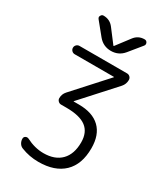

<svg xmlns="http://www.w3.org/2000/svg" viewBox="-236 -880 1034 1190"><g transform="rotate(30 280.5 -285.5)"><path d="M105.5 -542H445.3Q458 -542 466.8 -533.2Q475.6 -524.4 475.6 -511.7Q475.6 -482.4 456.1 -460L246.1 -228.5Q245.1 -227.5 245.1 -226.6Q245.1 -225.6 246.1 -225.6H283.2Q381.8 -225.6 434.1 -175.3Q486.3 -125 486.3 -29.3Q486.3 85.9 422.9 147Q359.4 208 243.2 208Q177.7 208 119.1 184.6Q103.5 178.7 94.7 164.1Q85.9 149.4 85.9 132.8Q85.9 120.1 96.2 114.3Q106.4 108.4 118.2 113.3Q180.7 145.5 243.2 145.5Q324.2 145.5 368.7 100.1Q413.1 54.7 413.1 -29.3Q413.1 -100.6 367.7 -135.3Q322.3 -169.9 225.6 -169.9H187.5Q175.8 -169.9 167 -178.7Q158.2 -187.5 158.2 -199.2Q158.2 -228.5 177.7 -250L385.7 -479.5Q386.7 -480.5 386.7 -481.4Q386.7 -482.4 385.7 -482.4H105.5Q92.8 -482.4 84 -491.2Q75.2 -500 75.2 -512.2Q75.2 -524.4 84 -533.2Q92.8 -542 105.5 -542ZM361.3 -742.2Q388.7 -779.3 434.6 -779.3Q448.2 -779.3 454.1 -766.6Q456.1 -761.7 456.1 -756.8Q456.1 -750 451.2 -744.1L377.9 -654.3Q342.8 -612.3 288.1 -612.3Q233.4 -612.3 198.2 -654.3L125 -744.1Q119.1 -751 119.1 -757.8Q119.1 -761.7 122.1 -766.6Q127.9 -779.3 140.6 -779.3Q186.5 -779.3 213.9 -743.2L286.1 -648.4Q287.1 -647.5 288.1 -647.5Q289.1 -647.5 290 -648.4Z"/></g></svg>

Font: Gen Jyuu Gothic P Normal
Style: Regular
Weight: 300
Designer: [Source Han Sans]
Ryoko NISHIZUKA  (kana & ideographs); Paul D. Hunt (Latin, Greek & Cyrillic); Wenlong ZHANG  (bopomofo
Version: Version 1.002.20150607